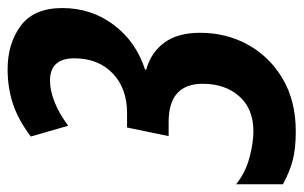

<svg xmlns="http://www.w3.org/2000/svg" viewBox="-172 -602 774 489"><g transform="rotate(-90 214.5 -357.0)"><path d="M125 9.8Q82 9.8 52.7 2.4Q23.4 -4.9 -9.8 -22.9V-142.1Q20 -118.2 57.9 -108.2Q95.7 -98.1 125 -98.1Q182.1 -98.1 214.1 -134Q246.1 -169.9 246.1 -227.1Q246.1 -314 148.9 -314H112.8L134.8 -419.9H170.9Q234.9 -419.9 272.9 -456.8Q311 -493.7 311 -554.2Q311 -616.2 253.9 -616.2Q229.5 -616.2 200.2 -604.7Q170.9 -593.3 139.2 -569.8L111.8 -665Q153.8 -696.8 194.6 -710.4Q235.4 -724.1 283.2 -724.1Q348.6 -724.1 393.8 -690.7Q439 -657.2 439 -585Q439 -510.7 396.2 -453.9Q353.5 -397 282.2 -374V-371.1Q326.2 -358.9 351.1 -324.7Q376 -290.5 376 -233.9Q376 -166.5 345.2 -111.3Q314.5 -56.2 258.3 -23.2Q202.1 9.8 125 9.8Z"/></g></svg>

Font: Open Sans Condensed
Style: Bold Italic
Weight: 700
Width: 3
Italic angle: -12°
Designer: Monotype Design Team
Foundry: Monotype Imaging Inc.
Version: Version 3.003; ttfautohint (v1.8.4)